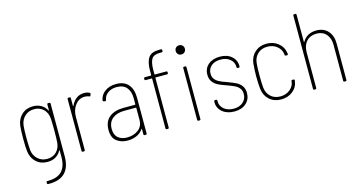

<svg xmlns="http://www.w3.org/2000/svg" viewBox="-89 -1113 3259 1721"><g transform="rotate(-15 1540.5 -252.5)"><path d="M367 -501H377Q387 -501 387 -491V-2Q387 99 336 150.5Q285 202 180 200Q170 200 170 190V182Q170 172 180 172Q271 173 314 128.5Q357 84 357 -3V-63Q357 -66 355 -66.5Q353 -67 352 -64Q334 -30 302 -11.5Q270 7 227 7Q164 7 122.5 -31Q81 -69 73 -131Q68 -171 68 -250Q68 -329 73 -371Q81 -432 122.5 -470.5Q164 -509 227 -509Q269 -509 301.5 -490.5Q334 -472 352 -438Q353 -435 355 -435.5Q357 -436 357 -439V-491Q357 -501 367 -501ZM357 -250Q357 -320 354 -363Q350 -415 316.5 -448Q283 -481 231 -481Q178 -481 143 -448Q108 -415 102 -363Q98 -326 98 -251Q98 -190 102 -138Q107 -87 142.5 -53.5Q178 -20 231 -20Q284 -20 317 -53.5Q350 -87 354 -138Q357 -180 357 -250Z M750 -494Q754 -493 755.5 -489Q757 -485 755 -481L751 -469Q748 -459 738 -464Q720 -472 695 -472Q643 -471 609 -426.5Q575 -382 575 -317V-10Q575 0 565 0H555Q545 0 545 -10V-491Q545 -501 555 -501H565Q575 -501 575 -491V-420Q575 -417 576.5 -417Q578 -417 580 -419Q598 -460 628.5 -482.5Q659 -505 700 -505Q730 -505 750 -494Z M1149 -343V-10Q1149 0 1139 0H1129Q1119 0 1119 -10V-58Q1119 -61 1117 -61.5Q1115 -62 1114 -59Q1092 -26 1054 -9Q1016 8 970 8Q910 8 868.5 -24Q827 -56 827 -129Q827 -205 875.5 -245Q924 -285 1008 -285H1115Q1119 -285 1119 -289V-345Q1119 -407 1088.5 -444Q1058 -481 996 -481Q948 -481 915 -457.5Q882 -434 875 -394Q873 -383 864 -385L853 -387Q843 -389 844 -397Q852 -448 894.5 -478.5Q937 -509 998 -509Q1073 -509 1111 -464.5Q1149 -420 1149 -343ZM1119 -145V-254Q1119 -258 1115 -258H1009Q940 -258 898.5 -225Q857 -192 857 -130Q857 -74 889 -47Q921 -20 973 -20Q1033 -20 1076 -52Q1119 -84 1119 -145Z M1354 -543V-505Q1354 -501 1358 -501H1463Q1473 -501 1473 -491V-484Q1473 -474 1463 -474H1358Q1354 -474 1354 -470V-10Q1354 0 1344 0H1334Q1324 0 1324 -10V-470Q1324 -474 1320 -474H1265Q1255 -474 1255 -484V-491Q1255 -501 1265 -501H1320Q1324 -501 1324 -505V-544Q1324 -626 1351.5 -665.5Q1379 -705 1449 -705H1468Q1478 -705 1478 -695V-687Q1478 -677 1467 -677H1450Q1393 -677 1373.5 -644.5Q1354 -612 1354 -543ZM1592 -656Q1592 -674 1604 -686Q1616 -698 1634 -698Q1653 -698 1665 -686Q1677 -674 1677 -656Q1677 -637 1665 -625Q1653 -613 1634 -613Q1616 -613 1604 -625Q1592 -637 1592 -656ZM1618 -10V-491Q1618 -501 1628 -501H1638Q1648 -501 1648 -491V-10Q1648 0 1638 0H1628Q1618 0 1618 -10Z M1809 -120V-130Q1809 -140 1819 -140H1828Q1838 -140 1838 -130V-121Q1838 -80 1872.5 -51Q1907 -22 1962 -22Q2016 -22 2049 -51.5Q2082 -81 2082 -127Q2082 -160 2065 -180.5Q2048 -201 2024 -212.5Q2000 -224 1953 -241Q1906 -257 1877.5 -271.5Q1849 -286 1830 -311.5Q1811 -337 1811 -377Q1811 -435 1852 -470Q1893 -505 1960 -505Q2027 -505 2068 -469.5Q2109 -434 2109 -378V-375Q2109 -365 2099 -365H2091Q2081 -365 2081 -375V-378Q2081 -421 2047.5 -449.5Q2014 -478 1959 -478Q1905 -478 1873 -450.5Q1841 -423 1841 -378Q1841 -348 1856.5 -328Q1872 -308 1896.5 -295.5Q1921 -283 1962 -269Q2013 -250 2041.5 -236.5Q2070 -223 2091 -196.5Q2112 -170 2112 -128Q2112 -69 2071 -32.5Q2030 4 1962 4Q1894 4 1851.5 -31.5Q1809 -67 1809 -120Z M2236 -130Q2230 -184 2230 -251Q2230 -301 2236 -371Q2244 -433 2287 -471Q2330 -509 2394 -509Q2457 -509 2501 -473.5Q2545 -438 2553 -387Q2553 -384 2554 -383Q2554 -379 2556 -371Q2556 -361 2546 -361H2537Q2526 -361 2526 -369Q2526 -376 2525 -378Q2520 -421 2483.5 -451Q2447 -481 2394 -481Q2340 -481 2305 -448.5Q2270 -416 2265 -363Q2261 -324 2261 -251Q2261 -176 2265 -137Q2270 -85 2305 -52.5Q2340 -20 2394 -20Q2448 -20 2484.5 -50.5Q2521 -81 2525 -123V-127Q2526 -136 2536 -136H2546Q2551 -136 2553.5 -133Q2556 -130 2555 -125Q2554 -123 2554 -118Q2553 -117 2553 -114Q2547 -63 2502.5 -27.5Q2458 8 2394 8Q2330 8 2287 -30Q2244 -68 2236 -130Z M3003 -348V-10Q3003 0 2993 0H2983Q2973 0 2973 -10V-344Q2973 -406 2940 -443Q2907 -480 2851 -480Q2792 -480 2757.5 -442.5Q2723 -405 2723 -341V-10Q2723 0 2713 0H2703Q2693 0 2693 -10V-690Q2693 -700 2703 -700H2713Q2723 -700 2723 -690V-439Q2723 -436 2724.5 -435.5Q2726 -435 2727 -437Q2746 -471 2779 -489.5Q2812 -508 2856 -508Q2924 -508 2963.5 -464.5Q3003 -421 3003 -348Z"/></g></svg>

Font: Barlow Semi Condensed Thin
Style: Regular
Weight: 250
Width: 4
Designer: Jeremy Tribby
Foundry: Tribby Type
Version: Version 1.408